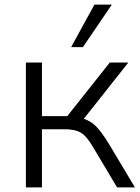

<svg xmlns="http://www.w3.org/2000/svg" viewBox="-20 -809 606 829"><path d="M91.8 0V-539.1H161.1V-307.6H270.5L454.1 -539.1H534.2L341.8 -295.9Q371.1 -287.1 394.5 -263.7Q418 -240.2 449.2 -189.5L562.5 0H485.4L381.8 -173.8Q354.5 -220.7 329.6 -235.8Q304.7 -251 256.8 -251H161.1V0ZM287.1 -605.5 387.7 -789.1H462.9L337.9 -605.5Z"/></svg>

Font: Min Sans Light
Style: Regular
Weight: 300
Designer: Jinseong-Kim, NotoSansCJK, Nunito
Foundry: Jinseong-Kim
Version: Version 1.400;Glyphs 3.1.2 (3151)